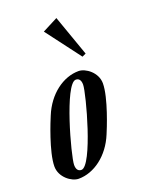

<svg xmlns="http://www.w3.org/2000/svg" viewBox="-171 -656 560 726"><g transform="rotate(-20 109.5 -293.0)"><path d="M1 -254C-6 -238 -52 -126 -52 -68C-52 -24 -9 7 19 7C81 7 144 -39 175 -115C182 -131 228 -243 228 -301C228 -345 185 -376 157 -376C95 -376 32 -330 1 -254ZM136 -349C148 -349 156 -341 156 -322C156 -287 84 -21 40 -21C28 -21 20 -29 20 -48C20 -83 92 -349 136 -349ZM85 -561 190 -422 205 -429 147 -593Z"/></g></svg>

Font: Romanesco
Style: Regular
Weight: 400
Designer: Astigmatic (AOETI)
Foundry: Astigmatic (AOETI)
Version: Version 1.000